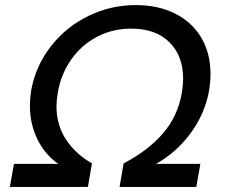

<svg xmlns="http://www.w3.org/2000/svg" viewBox="-20 -738 908 758"><path d="M755 0 771 -91H596Q678 -137 733.5 -213.5Q789 -290 805 -378Q811 -414 811 -446Q811 -528 774.5 -589.5Q738 -651 671 -684.5Q604 -718 516 -718Q418 -718 330 -675.5Q242 -633 181.5 -556Q121 -479 103 -381Q98 -348 98 -321Q98 -250 127 -189.5Q156 -129 210 -91H35L19 0H327L343 -93Q277 -131 240 -188Q203 -245 203 -318Q203 -340 208 -372Q221 -446 261.5 -503.5Q302 -561 363.5 -593Q425 -625 498 -625Q595 -625 649 -571Q703 -517 703 -427Q703 -404 698 -372Q682 -279 623 -211Q564 -143 468 -93L452 0Z"/></svg>

Font: Geom
Style: Italic
Weight: 400
Italic angle: -10°
Version: Version 1.102